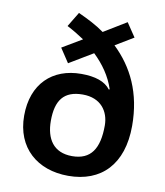

<svg xmlns="http://www.w3.org/2000/svg" viewBox="-86 -837 791 918"><g transform="rotate(10 309.5 -378.0)"><path d="M223 -766 180 -695C209 -680 239 -662 264 -645L168 -588L213 -520L328 -589C374 -545 411 -493 431 -432L427 -430C401 -465 353 -481 285 -481C145 -481 50 -392 50 -237C50 -81 157 10 307 10C467 10 567 -91 567 -278C567 -438 509 -555 417 -643L505 -696L460 -763L350 -696C313 -723 269 -745 223 -766ZM309 -385C397 -385 438 -326 438 -257C438 -145 400 -86 309 -86C218 -86 180 -148 180 -235C180 -334 217 -385 309 -385Z"/></g></svg>

Font: Noto Sans Lao SemiBold
Style: Regular
Weight: 600
Designer: Monotype Design Team
Foundry: Monotype Imaging Inc.
Version: Version 2.003